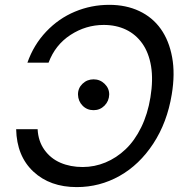

<svg xmlns="http://www.w3.org/2000/svg" viewBox="-20 -757 767 787"><path d="M92.3 -500Q117.9 -573.2 169.2 -627.3Q220.5 -681.5 287.3 -709.3Q354 -737.2 427.9 -737.2Q496.8 -737.2 551 -711.6Q605.1 -686.1 639 -638.5Q672.9 -590.9 685.5 -522.7Q698.2 -454.5 683.9 -369.3Q665.1 -255 608.3 -168.3Q551.5 -81.7 470.2 -35.9Q388.8 9.9 294.4 9.9Q185 9.9 116.8 -53.6Q48.7 -117.2 46.2 -227.3H134.2Q136.7 -178.3 162.1 -142.8Q187.5 -107.2 228 -89.8Q268.5 -72.4 318.9 -72.4Q367.5 -72.4 412.5 -91.1Q457.4 -109.7 494.7 -145.1Q532 -180.4 558.8 -235.1Q585.6 -289.8 596.6 -358Q608.3 -429.7 599.3 -485.1Q590.2 -540.5 563.6 -578.3Q536.9 -616.1 496.4 -635.5Q456 -654.8 405.2 -654.8Q332 -654.8 269.2 -614Q206.3 -573.2 179 -500ZM363.6 -305.4Q336.6 -305.4 318.5 -323.9Q300.4 -342.3 299.7 -369.3Q299.4 -395.6 318.2 -413.7Q337 -431.8 363.6 -431.8Q389.9 -431.8 408.9 -413.4Q427.9 -394.9 427.6 -369.3Q426.8 -342.7 408.4 -324Q389.9 -305.4 363.6 -305.4Z"/></svg>

Font: Karasuma Gothic
Style: Italic
Weight: 400
Italic angle: -9.39999°
Designer: Rasmus Andersson / Ryoko Nishizuka
Foundry: Genbu
Version: Version 1.00